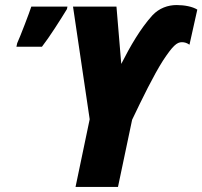

<svg xmlns="http://www.w3.org/2000/svg" viewBox="-20 -740 801 760"><path d="M279 0H447L503 -266C544 -352 587 -440 625 -500C664 -559 680 -573 700 -573C711 -573 720 -570 730 -563L761 -702C742 -714 710 -720 679 -720C645 -720 610 -708 583 -679C536 -627 496 -558 460 -487L441 -714H269L335 -268ZM45 -555H146C175 -592 220 -663 245 -704L247 -714H104C96 -689 60 -595 48 -569Z"/></svg>

Font: Noto Sans UI Condensed Black
Style: Italic
Weight: 900
Width: 3
Italic angle: -192°
Designer: Monotype Design Team
Foundry: Monotype Imaging Inc.
Version: Version 1.901